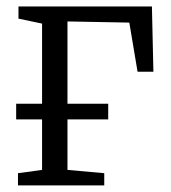

<svg xmlns="http://www.w3.org/2000/svg" viewBox="-20 -562 519 582"><path d="M34.5 0V-37L107.5 -47V-490.5L36 -505.5V-542.5H440.5L445 -344.5H397L372 -493.5L184.5 -497V-47L296 -37V0ZM29 -247.5H308V-200H29Z"/></svg>

Font: Merriweather 48pt Light
Style: Regular
Weight: 300
Version: Version 2.100